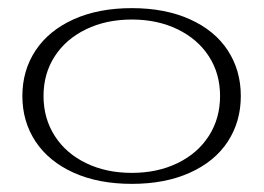

<svg xmlns="http://www.w3.org/2000/svg" viewBox="-20 -442 649 472"><path d="M35 -206Q35 -269 67.5 -318Q100 -367 161 -394.5Q222 -422 304 -422Q386 -422 447 -394.5Q508 -367 540 -318Q572 -269 572 -206Q572 -143 540 -94Q508 -45 447 -17.5Q386 10 304 10Q222 10 161 -17.5Q100 -45 67.5 -94Q35 -143 35 -206ZM521 -206Q521 -261 493.5 -303.5Q466 -346 416.5 -370Q367 -394 304 -394Q241 -394 191.5 -370Q142 -346 114.5 -303.5Q87 -261 87 -206Q87 -151 114.5 -108Q142 -65 191.5 -41Q241 -17 304 -17Q367 -17 416.5 -41Q466 -65 493.5 -108Q521 -151 521 -206Z"/></svg>

Font: Taviraj ExtraLight
Style: Regular
Weight: 275
Designer: Katatrad Team
Foundry: CadsonDemak
Version: Version 1.001